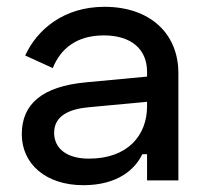

<svg xmlns="http://www.w3.org/2000/svg" viewBox="-20 -530 608 564"><path d="M54 -367 135 -330C158 -387 205 -426 285 -426C365 -426 412 -386 412 -319V-305L231 -288C105 -276 44 -225 44 -136C44 -48 115 14 225 14C326 14 377 -33 398 -77H412V0H504V-315C504 -433 419 -510 287 -510C167 -510 89 -443 54 -367ZM139 -140C139 -190 184 -210 241 -215L412 -231V-218C412 -133 356 -64 241 -64C176 -64 139 -94 139 -140Z"/></svg>

Font: Space Text Medium
Style: Regular
Weight: 500
Designer: Florian Karsten (Space Text), Colophon Foundry (Space Mono)
Foundry: Florian Karsten
Version: Version 1.003;PS 001.003;hotconv 1.0.88;makeotf.lib2.5.64775